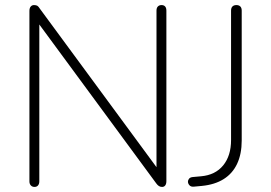

<svg xmlns="http://www.w3.org/2000/svg" viewBox="-20 -731 1069 757"><path d="M116 6Q107 6 101.5 0Q96 -6 96 -16V-688Q96 -699 101 -705Q106 -711 114 -711Q123 -711 127.5 -708Q132 -705 137 -697L619 -42H597V-689Q597 -700 602.5 -705.5Q608 -711 617 -711Q626 -711 631 -705.5Q636 -700 636 -689V-17Q636 -6 631.5 0Q627 6 619 6Q612 6 606.5 2.5Q601 -1 596 -8L114 -663H135V-16Q135 -6 130 0Q125 6 116 6ZM744 5Q733 6 727 -0.5Q721 -7 721 -15Q721 -21 725.5 -26.5Q730 -32 740 -33L773 -36Q829 -41 860 -79Q891 -117 891 -179V-689Q891 -700 896.5 -705.5Q902 -711 912 -711Q922 -711 927.5 -705.5Q933 -700 933 -689V-177Q933 -124 915 -85.5Q897 -47 862 -25Q827 -3 776 2Z"/></svg>

Font: Nunito ExtraLight
Style: Regular
Weight: 200
Designer: Vernon Adams
Foundry: Vernon Adams
Version: Version 3.602;April 4, 2023;FontCreator 14.0.0.2856 64-bit